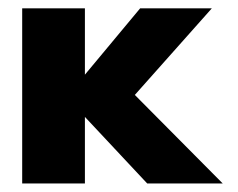

<svg xmlns="http://www.w3.org/2000/svg" viewBox="-20 -430 558 450"><path d="M296 -207.5 502 0H325L179 -156V0H32V-410.5H179V-255L308.5 -410.5H476.5Z"/></svg>

Font: League Spartan
Style: Bold
Weight: 700
Foundry: The League of Moveable Type
Version: Version 2.002